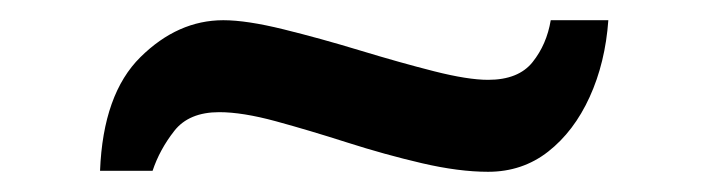

<svg xmlns="http://www.w3.org/2000/svg" viewBox="-20 -419 705 190"><path d="M463 -340Q493 -340 507 -357.5Q521 -375 525 -399H582Q579 -357 563.5 -323Q548 -289 522.5 -269Q497 -249 463 -249Q434 -249 397.5 -257.5Q361 -266 323.5 -278Q286 -290 253 -299Q220 -308 197 -308Q167 -308 152.5 -289.5Q138 -271 131 -250H79Q82 -326 119 -362.5Q156 -399 201 -399Q224 -399 260.5 -390Q297 -381 336.5 -369Q376 -357 409.5 -348.5Q443 -340 463 -340Z"/></svg>

Font: Narnoor
Style: Bold
Weight: 700
Designer: S. Sridhar Murthy
Foundry: SIL International
Version: Version 3.000